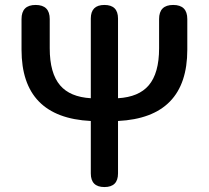

<svg xmlns="http://www.w3.org/2000/svg" viewBox="-20 -756 845 776"><path d="M402 0Q347 0 347 -55V-267Q67 -281 67 -555V-679Q67 -736 124 -736Q181 -736 181 -679V-561Q181 -460 223 -411Q263 -364 347 -359V-681Q347 -736 402 -736Q457 -736 457 -681V-547V-359Q541 -364 581 -411Q623 -460 623 -561V-679Q623 -736 680 -736Q737 -736 737 -679V-555Q737 -281 457 -267V-55Q457 0 402 0Z"/></svg>

Font: GenSenRounded JP M
Style: Regular
Weight: 500
Version: Version 1.501;PS 1;hotconv 16.6.51;makeotf.lib2.5.65220